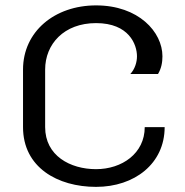

<svg xmlns="http://www.w3.org/2000/svg" viewBox="-20 -687 698 723"><path d="M341.7 -666.7C185.8 -666.7 66.7 -568.3 66.7 -425V-208.3C66.7 -56.7 196.7 16.7 341.7 16.7C486.7 16.7 600 -70.8 600 -208.3H525C525 -109.2 439.2 -50 341.7 -50C244.2 -50 150 -100.8 150 -208.3V-425C150 -520.8 220.8 -600 341.7 -600C465.8 -600 495.8 -519.2 495.8 -475C495.8 -453.3 488.3 -427.5 470.8 -408.3H575C587.5 -429.2 591.7 -451.7 591.7 -475C591.7 -566.7 501.7 -666.7 341.7 -666.7Z"/></svg>

Font: BoonHome
Style: Book
Weight: 400
Designer: Sungsit Sawaiwan
Foundry: Sungsit Sawaiwan
Version: Version 0.2